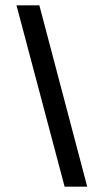

<svg xmlns="http://www.w3.org/2000/svg" viewBox="-20 -702 391 722"><path d="M308 0H223L42 -682H128Z"/></svg>

Font: Montagu Slab 144pt SemiBold
Style: Regular
Weight: 600
Version: Version 1.000